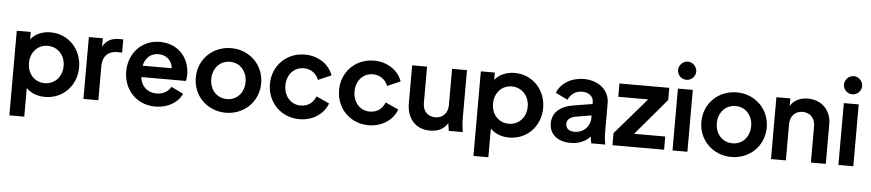

<svg xmlns="http://www.w3.org/2000/svg" viewBox="-50 -1135 7626 1682"><g transform="rotate(5 3762.5 -293.5)"><path d="M61 200H192V-52C232 -10 292 12 358 12C516 12 633 -112 633 -272C633 -432 514 -556 359 -556C284 -556 223 -528 184 -480V-544H61ZM192 -272C192 -367 256 -436 343 -436C432 -436 497 -366 497 -272C497 -177 433 -108 343 -108C256 -108 192 -176 192 -272Z M695 0H826V-303C826 -386 876 -434 950 -434H997V-550H965C898 -550 846 -529 818 -468V-544H695Z M1327 12C1438 12 1527 -43 1560 -121L1454 -173C1430 -131 1388 -103 1328 -103C1249 -103 1191 -155 1183 -235H1575C1580 -250 1582 -270 1582 -290C1582 -435 1486 -556 1317 -556C1164 -556 1047 -436 1047 -273C1047 -114 1160 12 1327 12ZM1186 -335C1201 -407 1251 -448 1317 -448C1386 -448 1436 -402 1442 -335Z M1947 12C2105 12 2234 -107 2234 -272C2234 -436 2106 -556 1947 -556C1786 -556 1659 -436 1659 -272C1659 -108 1787 12 1947 12ZM1795 -272C1795 -366 1858 -436 1947 -436C2034 -436 2097 -366 2097 -272C2097 -177 2034 -108 1947 -108C1858 -108 1795 -177 1795 -272Z M2595 12C2713 12 2810 -55 2842 -148L2727 -200C2706 -143 2658 -108 2595 -108C2509 -108 2447 -177 2447 -272C2447 -367 2509 -436 2595 -436C2657 -436 2706 -400 2727 -345L2842 -395C2808 -491 2711 -556 2595 -556C2432 -556 2311 -434 2311 -273C2311 -111 2432 12 2595 12Z M3203 12C3321 12 3418 -55 3450 -148L3335 -200C3314 -143 3266 -108 3203 -108C3117 -108 3055 -177 3055 -272C3055 -367 3117 -436 3203 -436C3265 -436 3314 -400 3335 -345L3450 -395C3416 -491 3319 -556 3203 -556C3040 -556 2919 -434 2919 -273C2919 -111 3040 12 3203 12Z M3743 12C3812 12 3868 -15 3898 -68C3899 -49 3903 -28 3908 0H4031C4023 -47 4020 -80 4020 -129V-544H3889V-225C3889 -153 3843 -108 3779 -108C3714 -108 3669 -153 3669 -222V-544H3538V-211C3538 -78 3615 12 3743 12Z M4142 200H4273V-52C4313 -10 4373 12 4439 12C4597 12 4714 -112 4714 -272C4714 -432 4595 -556 4440 -556C4365 -556 4304 -528 4265 -480V-544H4142ZM4273 -272C4273 -367 4337 -436 4424 -436C4513 -436 4578 -366 4578 -272C4578 -177 4514 -108 4424 -108C4337 -108 4273 -176 4273 -272Z M4979 12C5051 12 5109 -13 5151 -59C5152 -42 5156 -24 5161 0H5284C5276 -40 5273 -68 5273 -108V-362C5273 -476 5180 -556 5047 -556C4938 -556 4845 -499 4813 -414L4920 -362C4940 -411 4985 -444 5042 -444C5102 -444 5142 -409 5142 -362V-344L4980 -318C4852 -297 4792 -234 4792 -144C4792 -48 4865 12 4979 12ZM4928 -149C4928 -188 4953 -211 5005 -221L5142 -244V-222C5142 -147 5086 -88 5003 -88C4959 -88 4928 -111 4928 -149Z M5347 0H5801V-116H5527L5799 -437V-544H5361V-427H5624L5347 -106Z M5875 0H6006V-544H5875ZM5862 -706C5862 -663 5899 -627 5942 -627C5985 -627 6022 -663 6022 -706C6022 -749 5985 -787 5942 -787C5899 -787 5862 -749 5862 -706Z M6393 12C6551 12 6680 -107 6680 -272C6680 -436 6552 -556 6393 -556C6232 -556 6105 -436 6105 -272C6105 -108 6233 12 6393 12ZM6241 -272C6241 -366 6304 -436 6393 -436C6480 -436 6543 -366 6543 -272C6543 -177 6480 -108 6393 -108C6304 -108 6241 -177 6241 -272Z M6741 0H6872V-319C6872 -390 6917 -436 6982 -436C7047 -436 7092 -391 7092 -319V0H7223V-350C7223 -472 7138 -556 7018 -556C6950 -556 6893 -529 6864 -477V-544H6741Z M7334 0H7465V-544H7334ZM7321 -706C7321 -663 7358 -627 7401 -627C7444 -627 7481 -663 7481 -706C7481 -749 7444 -787 7401 -787C7358 -787 7321 -749 7321 -706Z"/></g></svg>

Font: Mluvka
Style: Bold
Weight: 700
Designer: Modified by Jiří Krblich, Original typeface by Gumpita Rahayu
Foundry: Gumpita Rahayu & Jiří Krblich
Version: Version 2.000;Glyphs 3.1.1 (3134)